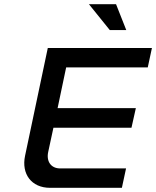

<svg xmlns="http://www.w3.org/2000/svg" viewBox="-20 -900 748 920"><path d="M209 -670 100 -153C82 -67 130 0 220 0H564L584 -93H268C225 -93 201 -126 211 -172L236 -288H610L631 -382H256L297 -577H688L708 -670ZM406 -880 506 -756H585L536 -880Z"/></svg>

Font: LT Wave Text Medium Italic
Style: Regular
Weight: 500
Designer: Daniel Lyons
Version: Version 2.5 (Glyphs App)